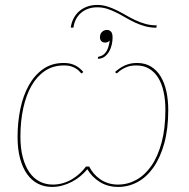

<svg xmlns="http://www.w3.org/2000/svg" viewBox="-20 -750 762 776"><path d="M445.5 -459.5Q454.5 -467.5 464 -474Q473.5 -480.5 484 -485.2Q494.5 -490 506.8 -492.8Q519 -495.5 534 -495.5Q567 -495.5 591 -480.5Q615 -465.5 630.2 -439.5Q645.5 -413.5 652.8 -379Q660 -344.5 660 -305Q660 -228.5 643.8 -170.2Q627.5 -112 600 -73Q572.5 -34 535.8 -14.2Q499 5.5 458 5.5Q415 5.5 383 -14.8Q351 -35 333 -66Q320 -50.5 304.2 -37.5Q288.5 -24.5 270.2 -15Q252 -5.5 231.8 0Q211.5 5.5 190 5.5Q159 5.5 133.5 -7.5Q108 -20.5 89.8 -46Q71.5 -71.5 61.2 -109.2Q51 -147 51 -196.5Q51 -255.5 62.2 -309.8Q73.5 -364 96.5 -405.2Q119.5 -446.5 154.5 -471Q189.5 -495.5 237.5 -495.5Q252.5 -495.5 264 -492.8Q275.5 -490 284.8 -485.2Q294 -480.5 301.8 -474Q309.5 -467.5 316.5 -459.5L313 -455.5Q312 -453.5 310 -453.5Q307.5 -453.5 303.8 -458.5Q300 -463.5 292.2 -469.5Q284.5 -475.5 271.5 -480.5Q258.5 -485.5 237.5 -485.5Q195 -485.5 162.2 -463.8Q129.5 -442 107.5 -403.8Q85.5 -365.5 74 -312.8Q62.5 -260 62.5 -198Q62.5 -150 72.2 -113.8Q82 -77.5 99.2 -53Q116.5 -28.5 140.5 -16.2Q164.5 -4 193.5 -4Q215.5 -4 235.2 -10Q255 -16 272 -26.2Q289 -36.5 303 -49.5Q317 -62.5 327.5 -77H340.5Q347.5 -62.5 358.5 -49.5Q369.5 -36.5 384 -26.2Q398.5 -16 416.8 -10Q435 -4 457 -4Q496 -4 530.8 -23Q565.5 -42 591.8 -79.8Q618 -117.5 633.2 -174.2Q648.5 -231 648.5 -306.5Q648.5 -346 641.2 -379Q634 -412 619.5 -435.5Q605 -459 583 -472.2Q561 -485.5 531.5 -485.5Q510.5 -485.5 496.2 -480.5Q482 -475.5 472.8 -469.5Q463.5 -463.5 458.2 -458.5Q453 -453.5 451 -453.5Q450 -453.5 448 -455.5ZM266 -638.5Q268.5 -658 277 -674.8Q285.5 -691.5 299.2 -703.8Q313 -716 331.5 -723Q350 -730 372.5 -730Q394 -730 413.2 -724Q432.5 -718 451.2 -708.8Q470 -699.5 488.5 -688.8Q507 -678 526.5 -668.8Q546 -659.5 567.5 -653.5Q589 -647.5 613.5 -647.5L612 -638Q587.5 -638 566 -644Q544.5 -650 525 -659.2Q505.5 -668.5 487 -679.2Q468.5 -690 450.2 -699.2Q432 -708.5 413 -714.5Q394 -720.5 373 -720.5Q353 -720.5 336.2 -714.5Q319.5 -708.5 307 -697.5Q294.5 -686.5 286.8 -671.5Q279 -656.5 277 -638.5ZM383 -522Q398.5 -525.5 409 -540.8Q419.5 -556 423.5 -586Q415.5 -578 405 -578Q395 -578 389.5 -583.8Q384 -589.5 384 -599.5Q384 -613 392.2 -621Q400.5 -629 413 -629Q422 -629 428.5 -622.2Q435 -615.5 435 -598Q435 -585 431.8 -570Q428.5 -555 421.2 -542.2Q414 -529.5 402.8 -521Q391.5 -512.5 375.5 -512.5L376 -519Q376.5 -521 383 -522Z"/></svg>

Font: Lato Hairline
Style: Italic
Weight: 100
Italic angle: -7°
Designer: Lukasz Dziedzic
Foundry: tyPoland Lukasz Dziedzic
Version: Version 2.007; 2014-02-27